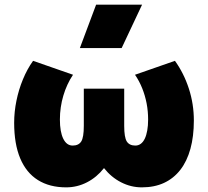

<svg xmlns="http://www.w3.org/2000/svg" viewBox="-20 -792 896 827"><path d="M265 15Q193.5 15 143.2 -16.5Q93 -48 67 -110Q41 -172 41 -263Q41 -310.5 50.8 -358.2Q60.5 -406 78.8 -450.2Q97 -494.5 122.5 -530L294.5 -470Q281 -450 270.5 -427.2Q260 -404.5 252.8 -380Q245.5 -355.5 241.8 -329.8Q238 -304 238 -277.5Q238 -224 252.5 -194.5Q267 -165 293 -165Q318.5 -165 329.8 -182.5Q341 -200 341 -250V-410H515V-250Q515 -200 526.2 -182.5Q537.5 -165 563 -165Q576 -165 586.2 -172.5Q596.5 -180 603.5 -194.5Q610.5 -209 614.2 -229.8Q618 -250.5 618 -277.5Q618 -313 611.5 -346.8Q605 -380.5 592.5 -411.8Q580 -443 561.5 -470L733.5 -530Q772 -476.5 793.5 -410.2Q815 -344 815 -273Q815 -204.5 800.2 -151Q785.5 -97.5 756.8 -60.5Q728 -23.5 686.5 -4.2Q645 15 591 15Q544 15 501.5 -6.8Q459 -28.5 428 -68Q397 -28.5 354.8 -6.8Q312.5 15 265 15ZM324 -585 394 -772H592L504 -585Z"/></svg>

Font: Geologica Roman Black
Style: Regular
Weight: 900
Designer: Sindre Bremnes, Frode Helland
Foundry: Monokrom Skriftforlag AS
Version: Version 1.010;gftools[0.9.28]